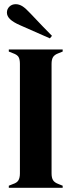

<svg xmlns="http://www.w3.org/2000/svg" viewBox="-20 -896 341 916"><path d="M22 -10 42 -18Q61 -24 68 -36Q75 -48 75 -69V-310V-350V-591Q75 -613 68.5 -624Q62 -635 42 -642L22 -650V-660H279V-650L259 -642Q240 -635 233 -623.5Q226 -612 226 -591V-350V-311V-69Q226 -48 233 -36.5Q240 -25 259 -18L279 -10V0H22ZM75 -776Q43 -790 28 -804.5Q13 -819 13 -836Q13 -853 25 -864.5Q37 -876 55 -876Q71 -876 86.5 -866.5Q102 -857 126 -831Q190 -763 228 -725L218 -713Z"/></svg>

Font: DeepMind Serif Display
Style: Regular
Weight: 800
Designer: Frank Grießhammer / Modifications: Colophon Foundry
Foundry: Colophon Foundry
Version: Version 5.002